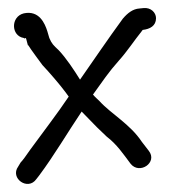

<svg xmlns="http://www.w3.org/2000/svg" viewBox="-20 -563 425 475"><path d="M70 -120 77 -129C113 -177 149 -238 182 -287C194 -275 206 -262 220 -248L244 -225C269 -206 285 -182 303 -158C325 -130 371 -161 348 -190L331 -212C302 -256 255 -281 226 -313C221 -318 216 -322 210 -329C233 -361 249 -385 274 -413C294 -435 313 -464 330 -485C331 -486 332 -488 333 -489C351 -491 366 -499 366 -518C366 -532 353 -545 335 -543L325 -542C309 -541 296 -531 284 -517C246 -465 215 -419 178 -366C163 -390 144 -419 125 -439C112 -451 108 -455 102 -469L97 -486C91 -505 77 -538 39 -530C6 -522 7 -474 39 -469L40 -468H41C42 -468 43 -469 44 -469C46 -464 47 -457 49 -451H50C53 -445 85 -402 85 -402C102 -384 127 -355 142 -335L150 -324C122 -282 84 -233 55 -193C44 -177 36 -166 31 -161L25 -151C4 -122 49 -90 70 -120Z"/></svg>

Font: Stray Cat
Style: BdCn
Weight: 700
Version: Version 1.0